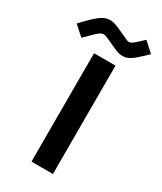

<svg xmlns="http://www.w3.org/2000/svg" viewBox="-281 -876 797 947"><g transform="rotate(30 117.5 -402.0)"><path d="M176.5 -754.6 113.5 -783.4Q96.9 -791 82.6 -795.3Q68.3 -799.5 55.2 -799.5Q31.8 -799.5 7.6 -783.3Q-16.6 -767 -47.3 -735.3L-79.3 -702.4L-23.9 -652.4L7.2 -683.5Q26.2 -702.8 38.7 -712.6Q51.2 -722.4 64 -722.4Q69.3 -722.4 74.7 -720.8Q80 -719.2 86.6 -716.2L149.5 -687.8Q175.6 -675.9 195.8 -675.9Q218 -675.9 238.1 -688.5Q258.2 -701.1 282.8 -724.5L314.1 -754.1L259.1 -804.4L231.2 -778.3Q217.9 -766.3 208.3 -759.1Q198.7 -751.8 188 -751.8Q182.6 -751.8 176.5 -754.6ZM190.6 -617.8H68.4V-0.5H190.6Z"/></g></svg>

Font: Vazirmatn NL
Style: Regular
Weight: 400
Designer: Saber Rastikerdar
Foundry: Saber Rastikerdar
Version: Version 33.003